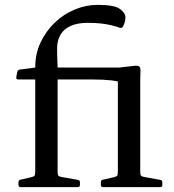

<svg xmlns="http://www.w3.org/2000/svg" viewBox="-20 -770 715 790"><path d="M404 0Q395 0 395 -10V-20Q395 -30 405 -31L445 -40Q459 -43 462 -47Q465 -51 465 -65V-462L483 -429Q467 -436 436 -439.5Q405 -443 358 -443H54Q46 -443 47 -453L51 -474Q53 -483 63 -484L125 -492H470L532 -499Q546 -501 552 -497Q558 -493 558 -480L557 -443V-64Q557 -51 560.5 -47Q564 -43 578 -41L639 -30Q648 -29 648 -19V-9Q648 0 638 0ZM125 -493Q125 -549 147 -595.5Q169 -642 205.5 -677Q242 -712 288 -731Q334 -750 382 -750Q450 -750 473 -733.5Q496 -717 496 -699Q496 -687 493 -677.5Q490 -668 486 -661Q481 -653 472 -656Q456 -662 436.5 -666.5Q417 -671 394 -673.5Q371 -676 341 -676Q299 -676 271 -663.5Q243 -651 229 -627.5Q215 -604 215 -571Q215 -536 216 -521.5Q217 -507 217 -492V0H125ZM65 0Q56 0 56 -10V-20Q56 -30 66 -31L105 -40Q119 -43 122 -47Q125 -51 125 -65V-180H217V-64Q217 -51 220.5 -47Q224 -43 238 -41L300 -30Q309 -29 309 -19V-9Q309 0 299 0Z"/></svg>

Font: Hahmlet
Style: Regular
Weight: 400
Designer: Minjoo Ham & Mark Frömberg
Foundry: hypertype
Version: Version 1.001; ttfautohint (v1.8.3)